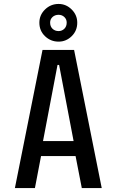

<svg xmlns="http://www.w3.org/2000/svg" viewBox="-20 -953 590 973"><path d="M495.5 0H394.5L363 -162H188L157 0H55.5L195.5 -700H355.5ZM271.5 -624 198 -238H353L279.5 -624ZM277 -742Q237 -742 208.2 -769.5Q179.5 -797 179.5 -838Q179.5 -877 208.2 -905Q237 -933 277 -933Q315 -933 343.2 -905Q371.5 -877 371.5 -838Q371.5 -797 343.2 -769.5Q315 -742 277 -742ZM277 -795.5Q294 -795.5 306 -807.2Q318 -819 318 -838.5Q318 -855.5 306 -866.8Q294 -878 277 -878Q258.5 -878 246.2 -866.8Q234 -855.5 234 -838.5Q234 -819 246.2 -807.2Q258.5 -795.5 277 -795.5Z"/></svg>

Font: Trispace SemiCondensed
Style: Regular
Weight: 400
Width: 4
Designer: Tyler Finck
Foundry: Etcetera Type Company
Version: Version 1.210; ttfautohint (v1.8.3)